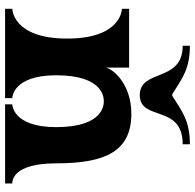

<svg xmlns="http://www.w3.org/2000/svg" viewBox="-26 -760 785 774"><g transform="rotate(90 367.0 -372.5)"><path d="M561 -716V-745C467 -745 429 -714 366 -674H359C296 -714 257 -745 164 -745V-716C313 -716 256 -543 363 -543C470 -543 398 -716 561 -716ZM719 -29C709 -29 638 -30 638 -206C638 -407 588 -509 438 -509C322 -509 259 -439 252 -406V-500H15V-471C15 -471 135 -471 135 -250C135 -30 15 -29 15 -29V0H375V-29C375 -29 283 -29 283 -206C283 -398 375 -398 388 -398C400 -398 492 -398 492 -206C492 -29 400 -29 400 -29V0H719Z"/></g></svg>

Font: Ouroboros
Style: Regular
Weight: 400
Designer: Ariel Martín Pérez
Foundry: Velvetyne Type Foundry
Version: Version 2.001;hotconv 1.0.109;makeotfexe 2.5.65596